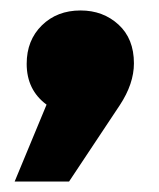

<svg xmlns="http://www.w3.org/2000/svg" viewBox="-20 -217 304 367"><path d="M236 -96Q236 -57 209 -16L112 130H8L69 -17Q31 -45 31 -95Q31 -140 60 -168.5Q89 -197 134 -197Q177 -197 206.5 -170Q236 -143 236 -96Z"/></svg>

Font: Argentum Sans Black
Style: Regular
Weight: 900
Designer: Julieta Ulanovsky (Modified by Cristiano Sobral)
Foundry: Julieta Ulanovsky
Version: Version 1.000; ttfautohint (v1.5.65-e2d9)